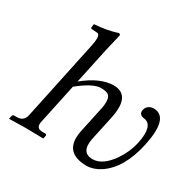

<svg xmlns="http://www.w3.org/2000/svg" viewBox="-155 -863 1050 1039"><g transform="rotate(30 369.5 -343.0)"><path d="M207.5 -563Q222.7 -633.8 202.6 -640.1Q198.2 -641.1 194.3 -641.1L162.6 -643.1Q158.2 -645 157.7 -647.9L160.6 -671.9Q239.3 -677.7 296.9 -696.3Q299.8 -697.3 301.3 -698.2Q313 -696.3 312 -688Q311.5 -686 287.1 -583L239.3 -358.9Q336.4 -438.5 421.4 -439Q528.3 -437 496.6 -284.2L463.4 -129.9Q444.8 -35.6 518.6 -35.2Q581.1 -35.2 637.7 -117.2Q675.8 -173.3 689.5 -236.8Q713.4 -353.5 655.8 -365.2Q619.6 -368.2 620.6 -395Q621.1 -398.9 621.6 -401.9Q627 -428.2 654.8 -437Q662.6 -439 670.4 -439Q767.6 -437 728 -249Q692.4 -81.1 593.3 -15.6Q550.8 11.7 508.3 12.2Q361.3 10.3 389.2 -132.8L423.8 -294.9Q439.5 -368.2 410.6 -384.3Q395.5 -392.1 366.2 -392.1Q316.9 -391.1 231.4 -321.8L178.2 -71.8Q169.9 -32.2 201.7 -28.8Q206.5 -28.3 211.9 -27.8H231Q237.3 -25.9 237.3 -20L233.4 -1L231 1Q230 1 124 -1Q87.9 -1 21 1L19 -1L23.4 -20Q26.9 -27.3 32.2 -27.8H50.8Q90.3 -27.8 101.1 -62.5Q102.5 -67.4 103.5 -71.8Z"/></g></svg>

Font: Linux Biolinum Capitals O
Style: Italic Samll Caps
Weight: 400
Italic angle: -12°
Designer: Philipp H. Poll
Foundry: Philipp H. Poll
Version: Version 0.6.2